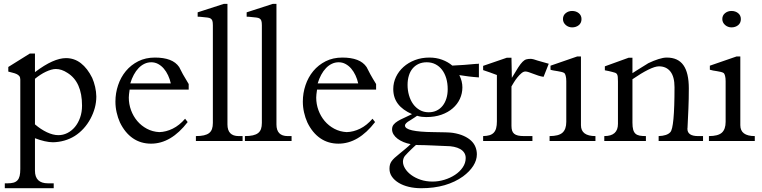

<svg xmlns="http://www.w3.org/2000/svg" viewBox="-20 -746 4034 1016"><path d="M414.1 -187Q414.1 -312.5 336.9 -360.4Q305.7 -380.9 275.4 -380.9Q264.2 -380.9 250.5 -377Q236.8 -373 222.4 -366.2Q208 -359.4 193.4 -349.9Q178.7 -340.3 165 -329.1V-87.9Q195.8 -61.5 228.3 -46.1Q260.7 -30.8 289.1 -30.8Q314 -30.8 336.7 -42.2Q359.4 -53.7 376.5 -74.2Q393.6 -94.7 403.8 -123.5Q414.1 -152.3 414.1 -187ZM489.7 -235.4Q489.7 -204.6 481.7 -175Q473.6 -145.5 459 -118.2Q443.4 -88.9 422.1 -65.7Q400.9 -42.5 375.5 -26.4Q349.6 -10.3 320.1 -2Q290.5 6.3 260.3 6.8Q240.7 6.8 216.1 1.2Q191.4 -4.4 165 -14.6V157.2Q165 224.1 233.9 224.1H264.2V250H5.4V224.1H20Q38.6 224.1 51.5 220.5Q64.5 216.8 72.5 208Q80.6 199.2 84 184.8Q87.4 170.4 87.4 148.4V-325.2Q87.4 -336.9 82 -343.5Q76.7 -350.1 67.6 -354.2Q58.6 -358.4 47.1 -361.1Q35.6 -363.8 23.9 -367.2V-391.6L138.2 -462.9H165V-364.3Q215.3 -402.3 255.9 -420.4Q296.4 -438.5 329.1 -438.5Q373.5 -438.5 408.2 -411.4Q442.9 -384.3 467.8 -334Q477.5 -312 483.4 -286.4Q489.3 -260.7 489.7 -235.4Z M883.8 -304.7Q878.9 -327.1 869.4 -347.4Q859.9 -367.7 846.7 -383.1Q833.5 -398.4 816.7 -407.5Q799.8 -416.5 780.8 -416.5Q761.2 -416.5 744.4 -408.4Q727.5 -400.4 713.4 -385.7Q699.2 -371.1 688 -350.3Q676.8 -329.6 669.4 -304.7ZM978.5 -272H666Q661.6 -242.7 661.6 -229.5Q661.6 -195.3 673.3 -163.1Q685.1 -130.9 706.3 -105.7Q727.5 -80.6 757.3 -64.7Q787.1 -48.8 822.8 -46.9Q858.9 -47.9 894 -65.2Q929.2 -82.5 959.5 -117.7L973.1 -100.1Q885.3 14.2 779.3 14.2Q724.6 14.2 682.9 -14.6Q641.1 -43.5 614.7 -98.1Q603.5 -123 597.2 -151.1Q590.8 -179.2 590.8 -208.5Q590.8 -253.4 605 -295.4Q619.1 -337.4 646 -369.9Q672.9 -402.3 711.7 -421.9Q750.5 -441.4 799.8 -441.4Q846.2 -441.4 878.4 -429.2Q910.6 -417 928.2 -391.1Q935.5 -375.5 947.8 -353.3Q960 -331.1 978.5 -301.3Z M1263.7 0H1016.6V-25.9Q1041.5 -25.9 1058.8 -29.8Q1076.2 -33.7 1086.7 -42Q1097.2 -50.3 1101.8 -63.5Q1106.4 -76.7 1106.4 -95.7V-612.3Q1106.4 -627.9 1103.8 -636Q1101.1 -644 1094.7 -647.9Q1088.4 -651.9 1078.1 -653.1Q1067.9 -654.3 1052.2 -655.8Q1045.4 -656.7 1038.3 -657.2Q1031.2 -657.7 1025.9 -657.7V-680.7L1164.6 -725.6H1183.6V-87.4Q1183.6 -25.9 1243.2 -25.9H1263.7Z M1522.9 0H1275.9V-25.9Q1300.8 -25.9 1318.1 -29.8Q1335.4 -33.7 1345.9 -42Q1356.4 -50.3 1361.1 -63.5Q1365.7 -76.7 1365.7 -95.7V-612.3Q1365.7 -627.9 1363 -636Q1360.4 -644 1354 -647.9Q1347.7 -651.9 1337.4 -653.1Q1327.1 -654.3 1311.5 -655.8Q1304.7 -656.7 1297.6 -657.2Q1290.5 -657.7 1285.2 -657.7V-680.7L1423.8 -725.6H1442.9V-87.4Q1442.9 -25.9 1502.4 -25.9H1522.9Z M1875.5 -304.7Q1870.6 -327.1 1861.1 -347.4Q1851.6 -367.7 1838.4 -383.1Q1825.2 -398.4 1808.3 -407.5Q1791.5 -416.5 1772.5 -416.5Q1752.9 -416.5 1736.1 -408.4Q1719.2 -400.4 1705.1 -385.7Q1690.9 -371.1 1679.7 -350.3Q1668.5 -329.6 1661.1 -304.7ZM1970.2 -272H1657.7Q1653.3 -242.7 1653.3 -229.5Q1653.3 -195.3 1665 -163.1Q1676.8 -130.9 1698 -105.7Q1719.2 -80.6 1749 -64.7Q1778.8 -48.8 1814.5 -46.9Q1850.6 -47.9 1885.7 -65.2Q1920.9 -82.5 1951.2 -117.7L1964.8 -100.1Q1877 14.2 1771 14.2Q1716.3 14.2 1674.6 -14.6Q1632.8 -43.5 1606.4 -98.1Q1595.2 -123 1588.9 -151.1Q1582.5 -179.2 1582.5 -208.5Q1582.5 -253.4 1596.7 -295.4Q1610.8 -337.4 1637.7 -369.9Q1664.6 -402.3 1703.4 -421.9Q1742.2 -441.4 1791.5 -441.4Q1837.9 -441.4 1870.1 -429.2Q1902.3 -417 1919.9 -391.1Q1927.2 -375.5 1939.5 -353.3Q1951.7 -331.1 1970.2 -301.3Z M2349.1 -273.9Q2349.1 -305.7 2341.3 -331.8Q2333.5 -357.9 2319.1 -376.7Q2304.7 -395.5 2284.2 -406Q2263.7 -416.5 2238.3 -416.5Q2214.4 -416.5 2195.6 -408Q2176.8 -399.4 2163.6 -383.8Q2150.4 -368.2 2143.6 -345.9Q2136.7 -323.7 2136.7 -296.4Q2136.7 -268.1 2144.3 -241.7Q2151.9 -215.3 2166 -195.6Q2180.2 -175.8 2201.2 -163.8Q2222.2 -151.9 2248.5 -151.9Q2272 -151.9 2290.5 -160.9Q2309.1 -169.9 2322 -186Q2335 -202.1 2342 -224.6Q2349.1 -247.1 2349.1 -273.9ZM2444.3 90.3Q2444.3 74.2 2436.5 62.3Q2428.7 50.3 2414.8 42.5Q2400.9 34.7 2382.1 30.8Q2363.3 26.9 2341.8 26.9Q2325.2 26.4 2306.2 25.4Q2287.1 24.4 2267.8 23.7Q2248.5 22.9 2229.2 22.2Q2210 21.5 2192.4 21.5Q2183.1 21.5 2181.2 21Q2176.3 25.4 2169.2 32Q2162.1 38.6 2154.1 46.4Q2146 54.2 2137.7 62.7Q2129.4 71.3 2122.1 79.6Q2117.2 86.4 2114.7 94.2Q2112.3 102.1 2112.3 109.4Q2112.3 127.4 2123.8 146Q2135.3 164.6 2156 179.9Q2176.8 195.3 2205.6 205.1Q2234.4 214.8 2269 214.8Q2300.3 214.8 2331.5 205.3Q2362.8 195.8 2387.9 179.2Q2413.1 162.6 2428.7 139.6Q2444.3 116.7 2444.3 90.3ZM2514.2 -336.4Q2484.4 -338.4 2459.2 -341.6Q2434.1 -344.7 2410.6 -348.6Q2418.9 -332 2422.9 -315.7Q2426.8 -299.3 2426.8 -283.7Q2426.8 -251.5 2413.6 -222.9Q2400.4 -194.3 2375.7 -172.9Q2351.1 -151.4 2315.7 -138.9Q2280.3 -126.5 2235.4 -126.5Q2224.1 -126.5 2211.9 -127.9Q2199.7 -129.4 2187 -133.3Q2182.6 -129.9 2173.1 -123.8Q2163.6 -117.7 2149.9 -108.9Q2123 -94.2 2123 -81.5Q2123 -48.3 2274.4 -46.9Q2312.5 -46.4 2338.4 -45.7Q2364.3 -44.9 2376.5 -43Q2410.2 -37.6 2434.3 -26.6Q2458.5 -15.6 2473.9 -0.7Q2489.3 14.2 2496.3 32.5Q2503.4 50.8 2503.4 70.8Q2503.4 101.6 2484.4 131.6Q2465.3 161.6 2430.2 187.5Q2388.2 217.8 2332.8 233.9Q2277.3 250 2209 250Q2173.8 250 2143.3 242.7Q2112.8 235.4 2090.1 221.7Q2067.4 208 2054.2 189.2Q2041 170.4 2041 147Q2041 134.8 2043.5 125.5Q2045.9 116.2 2052 107.4Q2058.1 98.6 2068.6 88.9Q2079.1 79.1 2095.2 66.4Q2103 60.1 2111.3 53.2Q2119.6 46.4 2127.4 39.8Q2135.3 33.2 2141.8 27.3Q2148.4 21.5 2152.8 16.6Q2133.3 13.2 2115.5 5.9Q2097.7 -1.5 2084 -11.7Q2070.3 -22 2062.5 -34.7Q2054.7 -47.4 2054.7 -61.5Q2054.7 -76.2 2062.5 -86.2Q2070.3 -96.2 2084.2 -104.7Q2098.1 -113.3 2117.4 -121.8Q2136.7 -130.4 2160.2 -142.1Q2110.8 -163.6 2085.9 -196.3Q2061 -229 2061 -274.9Q2061 -308.6 2075.4 -338.9Q2089.8 -369.1 2115.2 -391.8Q2140.6 -414.6 2175.5 -428Q2210.4 -441.4 2252 -441.4Q2288.6 -441.4 2319.6 -429.9Q2350.6 -418.5 2373.5 -398.9Q2402.3 -399.9 2436.3 -402.6Q2470.2 -405.3 2502 -408.2Q2504.4 -408.2 2508.1 -408.2Q2511.7 -408.2 2514.2 -409.2Z M2883.8 -408.7 2856.4 -339.4Q2842.8 -341.3 2828.6 -345.9Q2814.5 -350.6 2801.8 -355.5Q2789.1 -360.4 2778.3 -364Q2767.6 -367.7 2760.3 -367.7Q2750 -367.7 2739.3 -358.6Q2728.5 -349.6 2718.3 -336.9Q2708 -324.2 2699.7 -310.8Q2691.4 -297.4 2686.5 -288.6V-80.6Q2686.5 -65.4 2689.7 -55.2Q2692.9 -44.9 2700.7 -38.3Q2708.5 -31.7 2721.4 -28.8Q2734.4 -25.9 2753.4 -25.9H2797.4V0H2536.6V-25.9Q2556.6 -26.4 2570.3 -30.5Q2584 -34.7 2592.8 -43.9Q2601.6 -53.2 2605.5 -67.9Q2609.4 -82.5 2609.4 -103.5V-349.1Q2592.3 -356 2573.2 -362.5Q2554.2 -369.1 2536.6 -375V-397.5L2661.6 -440.4H2686.5L2688.5 -334Q2709 -368.7 2721.9 -388.7Q2734.9 -408.7 2745.1 -418.9Q2755.4 -429.2 2765.1 -431.9Q2774.9 -434.6 2788.1 -434.6Q2793.9 -434.6 2804.7 -431.9Q2815.4 -429.2 2825.2 -425.3Z M3057.1 -645Q3057.1 -624.5 3042.7 -612.8Q3028.3 -601.1 3007.3 -601.1Q2998.5 -601.1 2989.7 -604.2Q2981 -607.4 2974.1 -613.3Q2967.3 -619.1 2963.1 -627.2Q2959 -635.3 2959 -645Q2959 -664.6 2973.4 -676.3Q2987.8 -688 3007.3 -688Q3028.3 -688 3042.7 -676.3Q3057.1 -664.6 3057.1 -645ZM3130.9 0H2888.2V-25.9Q2936.5 -25.9 2956.5 -43.9Q2976.6 -62 2976.6 -101.1V-316.4Q2976.6 -333.5 2973.4 -345Q2970.2 -356.4 2966.3 -359.4Q2960.4 -363.3 2950.9 -365.5Q2941.4 -367.7 2930.9 -369.4Q2920.4 -371.1 2910.2 -372.8Q2899.9 -374.5 2893.1 -377V-398.4L3034.7 -447.3H3054.2V-83.5Q3054.2 -25.9 3130.9 -25.9Z M3700.2 0H3465.3V-25.9Q3509.8 -27.3 3526.9 -46.4Q3549.3 -67.9 3549.3 -284.7Q3549.3 -339.8 3527.6 -367.4Q3505.9 -395 3466.8 -395Q3446.3 -395 3409.9 -377Q3373.5 -358.9 3326.7 -326.7V-96.7Q3326.7 -73.7 3330.6 -59.8Q3334.5 -45.9 3343 -38.3Q3351.6 -30.8 3365 -28.3Q3378.4 -25.9 3397.9 -25.9V0H3177.7V-25.9Q3250 -25.9 3250 -90.3V-315.4Q3250 -330.6 3249 -339.6Q3248 -348.6 3244.9 -353.5Q3241.7 -358.4 3235.8 -360.8Q3230 -363.3 3220.7 -365.2Q3210.9 -367.7 3200.7 -370.1Q3190.4 -372.6 3180.7 -374V-395L3306.2 -440.4H3326.7V-358.9Q3334 -363.8 3347.4 -372.3Q3360.8 -380.9 3374.5 -389.2Q3388.2 -397.5 3398.7 -404.1Q3409.2 -410.6 3410.6 -411.6Q3439 -425.3 3464.4 -433.3Q3489.7 -441.4 3508.3 -441.4Q3567.9 -441.4 3596.4 -401.1Q3625 -360.8 3625 -278.3Q3625 -222.2 3622.8 -170.4Q3620.6 -118.7 3618.2 -71.3V-69.8Q3618.2 -68.8 3617.9 -68.4Q3617.7 -67.9 3617.7 -67.4V-63Q3617.7 -45.4 3631.6 -35.6Q3645.5 -25.9 3674.3 -25.9H3700.2Z M3900.4 -645Q3900.4 -624.5 3886 -612.8Q3871.6 -601.1 3850.6 -601.1Q3841.8 -601.1 3833 -604.2Q3824.2 -607.4 3817.4 -613.3Q3810.5 -619.1 3806.4 -627.2Q3802.2 -635.3 3802.2 -645Q3802.2 -664.6 3816.7 -676.3Q3831.1 -688 3850.6 -688Q3871.6 -688 3886 -676.3Q3900.4 -664.6 3900.4 -645ZM3974.1 0H3731.4V-25.9Q3779.8 -25.9 3799.8 -43.9Q3819.8 -62 3819.8 -101.1V-316.4Q3819.8 -333.5 3816.7 -345Q3813.5 -356.4 3809.6 -359.4Q3803.7 -363.3 3794.2 -365.5Q3784.7 -367.7 3774.2 -369.4Q3763.7 -371.1 3753.4 -372.8Q3743.2 -374.5 3736.3 -377V-398.4L3877.9 -447.3H3897.5V-83.5Q3897.5 -25.9 3974.1 -25.9Z"/></svg>

Font: XB Niloofar
Style: Regular
Weight: 400
Designer: Behnam
Foundry: Irmug
Version: Version 7.201 2008